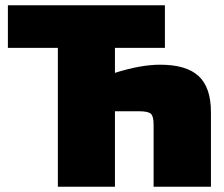

<svg xmlns="http://www.w3.org/2000/svg" viewBox="-20 -710 850 730"><path d="M417 -528V-433Q515 -464 589 -464Q689 -464 735.5 -420.5Q782 -377 782 -284V0H564V-237Q564 -268 553.5 -277.5Q543 -287 508 -287H417V0H200V-528H10V-690H607V-528Z"/></svg>

Font: Exo 2.0 Black
Style: Regular
Weight: 900
Designer: Natanael Gama
Version: Version 1.001;PS 001.001;hotconv 1.0.70;makeotf.lib2.5.58329